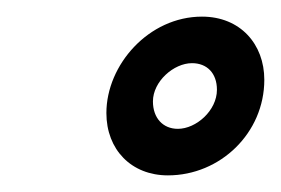

<svg xmlns="http://www.w3.org/2000/svg" viewBox="-20 -744 338 231"><path d="M108 -608C108 -564 138 -533 182 -533C245 -533 298 -584 298 -648C298 -691 269 -724 223 -724C159 -724 108 -666 108 -608ZM241 -636C241 -611 216 -589 194 -589C176 -589 164 -602 164 -622C164 -646 189 -668 211 -668C229 -668 241 -656 241 -636Z"/></svg>

Font: FIGSv2-sans-serif SmBold Italic
Style: Regular
Weight: 600
Italic angle: -12°
Designer: Matt McInerney, Pablo Impallari, Rodrigo Fuenzalida
Foundry: Matt McInerney, Pablo Impallari, Rodrigo Fuenzalida
Version: Version 4.020;hotconv 1.0.109;makeotfexe 2.5.65596